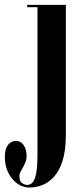

<svg xmlns="http://www.w3.org/2000/svg" viewBox="-80 -544 342 812"><path d="M45.5 249Q2 249 -28.8 211.5Q-59.5 174 -59.5 118.5Q-59.5 86 -46.5 69Q-33.5 52 -12 52Q8.5 52 20.5 70.5Q32.5 89 32.5 115.5Q32.5 132.5 25 148.2Q17.5 164 9.8 177.2Q2 190.5 2 200Q2 222.5 13.2 230.2Q24.5 238 34.5 238Q58.5 238 68.5 207.5Q78.5 177 78.5 110.5V-513.5H35V-523.5H198.5V25.5Q198.5 92.5 184.5 136Q170.5 179.5 147.8 204.2Q125 229 98.2 239Q71.5 249 45.5 249Z"/></svg>

Font: Imbue 100pt
Style: Bold
Weight: 700
Designer: Tyler Finck
Foundry: Etcetera Type Company
Version: Version 1.102; ttfautohint (v1.8.3)